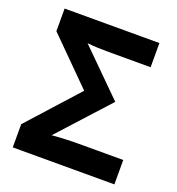

<svg xmlns="http://www.w3.org/2000/svg" viewBox="-130 -820 853 925"><g transform="rotate(20 296.5 -357.0)"><path d="M38 0V-119L268 -374L44 -598V-714H530V-590H315Q287 -590 260 -591Q233 -592 205 -595L427 -375L194 -119Q263 -125 332 -125H559V0Z"/></g></svg>

Font: BC Sans
Style: Bold
Weight: 700
Designer: Monotype Design Team
Province of B.C.
Foundry: Monotype Imaging Inc.
Version: Version 2.000;GOOG;noto-source:20170915:90ef993387c0